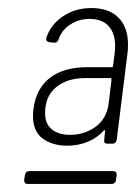

<svg xmlns="http://www.w3.org/2000/svg" viewBox="-20 -728 338 477"><path d="M257 -561Q261 -561 261 -565L265 -597Q266 -603 266 -614Q266 -645 250 -663Q234 -681 202 -681Q176 -681 154.5 -667Q133 -653 126 -631Q123 -621 114 -622L103 -623Q93 -625 95 -634Q106 -667 136.5 -687.5Q167 -708 207 -708Q251 -708 274.5 -684Q298 -660 298 -618Q298 -605 297 -598L270 -381Q268 -371 259 -371H247Q237 -371 239 -381L241 -402Q242 -404 240.5 -404.5Q239 -405 237 -403Q221 -385 197.5 -375.5Q174 -366 147 -366Q111 -366 86.5 -383.5Q62 -401 62 -440Q62 -451 63 -457Q70 -509 104.5 -535Q139 -561 195 -561ZM250 -471 257 -530Q257 -534 254 -534H192Q147 -534 119.5 -511.5Q92 -489 92 -447Q92 -420 109 -406.5Q126 -393 154 -393Q190 -393 217.5 -413Q245 -433 250 -471ZM53 -303H261Q270 -303 270 -293L268 -281Q268 -277 265 -274Q262 -271 257 -271H49Q40 -271 40 -281L42 -293Q44 -303 53 -303Z"/></svg>

Font: Barlow Semi Condensed ExLight
Style: Italic
Weight: 275
Width: 4
Italic angle: -7°
Designer: Jeremy Tribby
Foundry: Tribby Type
Version: Version 1.408